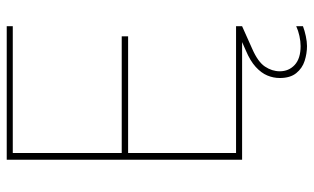

<svg xmlns="http://www.w3.org/2000/svg" viewBox="-201 -539 933 571"><g transform="rotate(-90 265.5 -253.5)"><path d="M76 0V-700H473V-682H96V-358H443V-339H96V-18H473V0ZM414 193Q392 193 370 186Q348 179 333.5 161Q319 143 319 112Q319 93 326.5 75Q334 57 352 40.5Q370 24 401 11L462 -16L473 0L406 30Q367 47 353 68Q339 89 339 112Q339 139 358 156.5Q377 174 414 174Q428 174 444 170.5Q460 167 473 161V181Q460 186 443.5 189.5Q427 193 414 193Z"/></g></svg>

Font: DM Sans 24pt Thin
Style: Regular
Weight: 250
Designer: Colophon Foundry, Jonny Pinhorn
Foundry: Colophon Foundry
Version: Version 4.004;gftools[0.9.30]